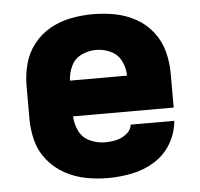

<svg xmlns="http://www.w3.org/2000/svg" viewBox="-44 -584 665 637"><g transform="rotate(-5 288.0 -265.0)"><path d="M291 8Q331 8 371 0Q411 -8 446 -29.5Q481 -51 502 -86.5Q523 -122 526 -162H381Q379 -144 363 -131.5Q347 -119 328.5 -115Q310 -111 291 -111Q266 -111 241.5 -122Q217 -133 205.5 -156.5Q194 -180 193 -206H528V-320Q528 -357 518.5 -393Q509 -429 486 -458.5Q463 -488 430.5 -506Q398 -524 361.5 -531Q325 -538 288 -538Q251 -538 214.5 -531Q178 -524 145.5 -506Q113 -488 90 -458.5Q67 -429 57.5 -393Q48 -357 48 -320V-210Q48 -173 57.5 -137Q67 -101 91 -71.5Q115 -42 148 -24Q181 -6 217.5 1Q254 8 291 8ZM193 -325Q194 -350 205 -373.5Q216 -397 239.5 -408Q263 -419 288 -419Q313 -419 336.5 -408Q360 -397 371.5 -373.5Q383 -350 383 -325Z"/></g></svg>

Font: Iosevka Sparkle Heavy
Style: Regular
Weight: 900
Designer: Belleve Invis
Foundry: Belleve Invis
Version: Version 4.5.0; ttfautohint (v1.8.3)